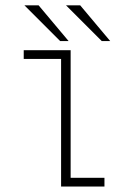

<svg xmlns="http://www.w3.org/2000/svg" viewBox="-20 -684 490 704"><path d="M384 -533.5H353L222 -664.5H274ZM231.5 -533.5H200.5L69.5 -664.5H121.5ZM239 -32H363V0H204V-468H67V-500H239Z"/></svg>

Font: League Mono Condensed Thin
Style: Regular
Weight: 100
Width: 1
Designer: Tyler Finck
Foundry: The League of Moveable Type / Tyler Finck
Version: Version 2.210